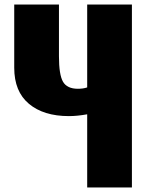

<svg xmlns="http://www.w3.org/2000/svg" viewBox="-20 -830 666 850"><path d="M366 0V-324Q322 -316 285 -316Q173 -316 108 -370.5Q43 -425 43 -530V-810H241V-581Q241 -499 259 -468Q277 -437 325 -437Q348 -437 366 -443V-810H564V0Z"/></svg>

Font: Oswald Heavy
Style: Regular
Weight: 400
Designer: Vernon Adams
Foundry: Vernon Adams
Version: Version 4.101